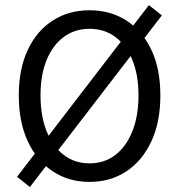

<svg xmlns="http://www.w3.org/2000/svg" viewBox="-20 -709 704 761"><path d="M98.4 32.3 47.6 -8.3 570.1 -688.6 621.6 -648.1ZM334.7 12Q252.5 12 189.2 -29.9Q125.9 -71.8 90.2 -148.7Q54.5 -225.5 54.5 -330.8Q54.5 -436 90.2 -511.6Q125.9 -587.2 189.2 -627.7Q252.5 -668.3 334.7 -668.3Q417.7 -668.3 480.9 -627.7Q544.2 -587.2 579.9 -511.6Q615.6 -436 615.6 -330.8Q615.6 -225.5 579.9 -148.7Q544.2 -71.8 480.9 -29.9Q417.7 12 334.7 12ZM334.7 -61.5Q393.7 -61.5 437 -94.7Q480.3 -127.9 504.6 -188.6Q528.9 -249.3 528.9 -330.8Q528.9 -412.3 504.6 -471.4Q480.3 -530.4 437 -562.6Q393.7 -594.8 334.7 -594.8Q276.4 -594.8 232.8 -562.6Q189.2 -530.4 164.9 -471.4Q140.6 -412.3 140.6 -330.8Q140.6 -249.3 164.9 -188.6Q189.2 -127.9 232.8 -94.7Q276.4 -61.5 334.7 -61.5Z"/></svg>

Font: Source Sans 3
Style: Regular
Weight: 200
Designer: Paul D. Hunt
Foundry: Adobe
Version: Version 3.046;hotconv 1.0.118;makeotfexe 2.5.65603